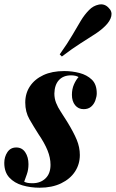

<svg xmlns="http://www.w3.org/2000/svg" viewBox="-39 -863 541 897"><path d="M74 -14Q82 -10 91 -8.5Q100 -7 113 -7Q150 -7 173.5 -29.5Q197 -52 197 -93Q197 -126 183 -160.5Q169 -195 141 -236Q118 -272 98.5 -306Q79 -340 79 -384Q79 -427 101 -460Q123 -493 163.5 -512Q204 -531 261 -531Q298 -531 332.5 -522Q367 -513 390 -491Q413 -469 413 -427Q413 -412 406.5 -394Q400 -376 386.5 -364.5Q373 -353 352 -353Q327 -353 312 -371.5Q297 -390 297 -420Q297 -447 306.5 -468.5Q316 -490 328 -503Q315 -511 293 -511Q257 -511 236.5 -489Q216 -467 215 -426Q215 -403 223 -382.5Q231 -362 245 -341Q259 -320 275 -294Q305 -245 319.5 -210Q334 -175 334 -139Q334 -96 311.5 -61.5Q289 -27 246.5 -6.5Q204 14 146 14Q104 14 66 3Q28 -8 4.5 -33.5Q-19 -59 -19 -102Q-19 -130 -4.5 -152Q10 -174 37 -174Q64 -174 79 -151.5Q94 -129 94 -96Q94 -70 86.5 -49Q79 -28 74 -14ZM240 -609Q277 -661 299 -699Q321 -737 338.5 -766Q356 -795 377 -816Q396 -836 422.5 -841.5Q449 -847 468 -827Q486 -810 481 -787.5Q476 -765 453 -742Q433 -722 404.5 -703.5Q376 -685 338 -661Q300 -637 250 -599Z"/></svg>

Font: Playfair Display
Style: Bold Italic
Weight: 700
Italic angle: -14°
Designer: Claus Eggers Sørensen
Foundry: Claus Eggers Sørensen
Version: Version 1.203